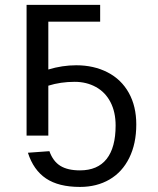

<svg xmlns="http://www.w3.org/2000/svg" viewBox="-20 -548 640 776"><path d="M530.8 -44.9Q530.8 32.7 502.4 90.1Q474.1 147.5 422.6 177.5Q371.1 207.5 303.2 207.5Q216.8 207.5 166 173.3Q115.2 139.2 92.8 69.3L179.7 63Q194.3 104 223.9 122.3Q253.4 140.6 303.2 140.6Q374.5 140.6 410.9 94.5Q447.3 48.3 447.3 -40.5Q447.3 -95.2 426.5 -135.3Q405.8 -175.3 367.7 -196.3Q329.6 -217.3 281.7 -217.3Q225.1 -217.3 175.3 -201.7V0H87.4V-528.3H384.8V-460.4H175.3V-267.1Q231.9 -284.2 288.1 -284.2Q359.4 -284.2 414.8 -255.6Q470.2 -227.1 500.5 -172.9Q530.8 -118.7 530.8 -44.9Z"/></svg>

Font: Liberation Mono
Style: Regular
Weight: 400
Monospace: yes
Designer: Steve Matteson
Foundry: Ascender Corporation
Version: Version 2.1.5